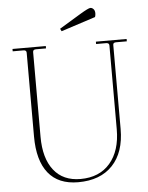

<svg xmlns="http://www.w3.org/2000/svg" viewBox="-55 -833 685 890"><g transform="rotate(-5 287.0 -388.0)"><path d="M257 -692 251 -704 350 -764Q390 -788 399 -788Q407 -788 413.5 -781Q420 -774 420 -761Q420 -752 417 -744ZM273 12Q181 12 134 -46.5Q87 -105 87 -217V-607Q87 -619 73 -619H23V-630H178V-619H131Q117 -619 117 -607V-213Q117 -113 160.5 -57.5Q204 -2 285 -2Q373 -2 422.5 -59.5Q472 -117 472 -217V-607Q472 -619 458 -619H411V-630H554V-619H504Q490 -619 490 -608V-217Q490 -108 433 -48Q376 12 273 12Z"/></g></svg>

Font: Arapey Thin-Display
Style: Regular
Weight: 100
Designer: Eduardo Rodriguez Tunni
Foundry: Eduardo Rodriguez Tunni
Version: Version 4.000